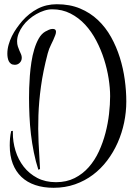

<svg xmlns="http://www.w3.org/2000/svg" viewBox="-20 -703 644 904"><path d="M574.7 -225.1Q574.7 -175.8 564.5 -126.2Q554.2 -76.7 534.2 -31.5Q514.2 13.7 484.9 52.5Q455.6 91.3 417.7 119.9Q379.9 148.4 333.3 164.8Q286.6 181.2 232.4 181.2Q184.1 181.2 145.8 168.2Q107.4 155.3 80.8 129.9Q54.2 104.5 40 67.4Q25.9 30.3 25.9 -18.1Q25.9 -35.2 27.3 -52.2Q28.8 -69.3 32.7 -85.9L40.5 -86.9V-80.1Q40 -35.6 53 6.6Q65.9 48.8 91.6 81.8Q117.2 114.7 155.5 134.8Q193.8 154.8 243.7 154.8Q293 154.8 331.3 135.5Q369.6 116.2 397.9 84Q426.3 51.8 445.6 10Q464.8 -31.7 476.6 -76.9Q488.3 -122.1 493.4 -166.7Q498.5 -211.4 498.5 -250Q498.5 -288.1 491.5 -333.3Q484.4 -378.4 470 -423.8Q455.6 -469.2 433.3 -511.7Q411.1 -554.2 380.9 -586.9Q350.6 -619.6 311.8 -639.4Q272.9 -659.2 225.6 -659.2Q207.5 -659.2 188.5 -653.1Q169.4 -647 150.9 -636.5Q132.3 -626 116 -611.8Q99.6 -597.7 87.4 -580.8Q75.2 -564 67.9 -545.7Q60.5 -527.3 60.5 -508.8Q60.5 -495.1 64 -484.4Q67.4 -473.6 71.5 -464.6Q75.7 -455.6 79.1 -447.5Q82.5 -439.5 82.5 -431.2Q82.5 -417 73 -407.5Q63.5 -397.9 49.8 -397.9Q38.6 -397.9 31.7 -402.8Q24.9 -407.7 21.2 -415.3Q17.6 -422.9 16.1 -432.1Q14.6 -441.4 14.6 -450.2Q14.6 -471.2 20.5 -492.2Q26.4 -513.2 36.1 -533Q45.9 -552.7 58.6 -570.6Q71.3 -588.4 84.5 -604Q116.7 -640.6 157.2 -661.9Q197.8 -683.1 247.6 -683.1Q308.6 -683.1 356.7 -663.1Q404.8 -643.1 441.2 -608.6Q477.5 -574.2 502.9 -528.6Q528.3 -482.9 544.2 -432.1Q560.1 -381.3 567.4 -328.1Q574.7 -274.9 574.7 -225.1ZM243.7 -553.2Q243.7 -548.3 242.4 -544.2Q241.2 -540 239.7 -536.1Q231.4 -514.2 220.9 -493.9Q210.4 -473.6 204.6 -451.2Q182.6 -367.2 172.9 -295.9Q163.1 -224.6 160.9 -159.9Q158.7 -95.2 161.6 -33.4Q164.6 28.3 168.5 92.8L160.6 96.2Q147.9 57.1 139.4 14.9Q130.9 -27.3 125.7 -70.8Q120.6 -114.3 118.7 -157.7Q116.7 -201.2 116.7 -242.2Q116.7 -261.2 117.4 -288.6Q118.2 -315.9 120.6 -347.2Q123 -378.4 127.9 -410.6Q132.8 -442.9 141.4 -471.2Q149.9 -499.5 162.4 -521.5Q174.8 -543.5 192.9 -554.2Q201.2 -558.6 210 -562.7Q218.8 -566.9 228.5 -566.9Q243.7 -566.9 243.7 -553.2Z"/></svg>

Font: Montez
Style: Regular
Weight: 400
Designer: Astigmatic (AOETI)
Foundry: Astigmatic (AOETI)
Version: Version 1.000